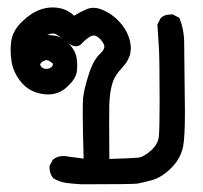

<svg xmlns="http://www.w3.org/2000/svg" viewBox="-20 -283 540 511"><path d="M120.1 -263.2Q154.3 -263.2 177.2 -241.2Q193.8 -251.5 210 -258.3Q218.8 -262.2 229.5 -262.2Q246.1 -262.2 268.1 -249Q282.7 -240.7 295.4 -227.5Q314.5 -208 322.3 -185.5Q328.1 -169.4 328.1 -155.3Q328.1 -148.9 326.7 -140.6Q325.2 -132.3 319.6 -122.3Q314 -112.3 304.7 -102.5Q287.6 -84 281.7 -68.6Q275.9 -53.2 273.4 -34.7Q271 -16.1 270.8 -0.5Q270.5 15.1 270.5 41.5Q270.5 67.9 271 140.1Q331.5 138.2 346.7 136.7Q361.8 135.3 381.8 117.7Q400.9 100.1 402.8 80.1Q404.8 58.6 404.8 -11.7Q404.8 -128.9 402.8 -157.7L398.9 -217.8L407.7 -234.9Q414.1 -240.7 421.1 -242.7Q428.2 -244.6 435.5 -244.6Q437 -244.6 439.9 -244.6L457.5 -235.4Q470.2 -203.1 470.2 -168.9Q470.2 -134.8 471.2 -71.5Q472.2 -8.3 472.2 14.2Q472.2 82 467.3 106.9Q460.9 139.2 435.5 164.3Q410.2 189.5 383.3 196.8Q357.4 203.6 345.9 205.6Q334.5 207.5 197.3 207.5H196.8Q178.2 206.5 158.4 204.1Q138.7 201.7 121.6 191.4Q111.8 178.7 111.8 163.1Q111.8 161.6 111.8 158.7L120.6 142.1L121.6 141.6Q131.8 132.3 147.9 132.3Q150.4 132.3 152.3 132.3L202.6 139.2Q200.2 55.7 200.2 21Q200.2 -13.7 201.2 -22.5Q203.6 -45.9 215.8 -83.5Q227.5 -122.1 246.1 -139.6Q257.8 -150.4 257.8 -159.2Q257.8 -164.1 252.4 -171.9Q247.6 -179.2 241.2 -183.8Q234.9 -188.5 229.7 -188.5Q224.6 -188.5 219.7 -185.5Q207.5 -178.2 197.3 -167Q190.9 -159.7 182.1 -159.7Q172.9 -159.7 161.6 -168.5Q180.7 -149.4 184.1 -127.9Q185.5 -118.2 185.5 -108.6Q185.5 -99.1 184.1 -90.3Q181.2 -74.2 164.1 -57.1L155.8 -49.3Q135.3 -31.7 107.9 -31.7Q101.6 -31.7 94.2 -32.7Q58.6 -38.1 37.6 -63Q16.6 -87.4 11.2 -116.7Q8.3 -133.8 8.3 -147.7Q8.3 -161.6 9.8 -172.9Q13.7 -201.7 39.1 -225.8Q64.5 -250 88.4 -257.8Q104 -263.2 120.1 -263.2ZM145.5 -180.7Q136.2 -187.5 128.9 -191.9Q125.5 -193.8 120.1 -193.8Q114.7 -193.8 105.5 -189.9Q116.2 -189.5 126.2 -188Q136.2 -186.5 145.5 -180.7ZM103 -123Q102.1 -123 101.1 -122.6Q92.3 -120.1 87.9 -113.8Q86.9 -112.3 86.9 -111.3Q86.9 -110.4 87.2 -109.9Q87.4 -109.4 87.9 -108.4Q88.9 -106.4 91.8 -103.5Q96.7 -99.6 103 -99.6Q106.4 -99.6 110.6 -100.8Q114.7 -102.1 116.5 -104Q118.2 -106 119.1 -106.9Q120.6 -109.4 121.1 -113.3Q110.4 -123 103 -123Z"/></svg>

Font: Bakudai
Style: Medium
Weight: 500
Version: Version 1.48